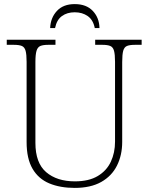

<svg xmlns="http://www.w3.org/2000/svg" viewBox="-20 -908 727 938"><path d="M345 10Q274 10 221 -12Q168 -34 139 -83.5Q110 -133 110 -214V-606Q110 -642 105 -660Q100 -678 86.5 -683.5Q73 -689 48 -689H13V-714H251V-689H215Q191 -689 177.5 -683.5Q164 -678 158.5 -660Q153 -642 153 -605V-210Q153 -112 205.5 -67Q258 -22 346 -22Q414 -22 457.5 -48Q501 -74 521.5 -118Q542 -162 542 -216V-606Q542 -642 537 -660Q532 -678 518.5 -683.5Q505 -689 481 -689H445V-714H672V-689H639Q614 -689 600.5 -683.5Q587 -678 582 -660Q577 -642 577 -605V-215Q577 -150 551.5 -99Q526 -48 474.5 -19Q423 10 345 10ZM225 -771Q227 -821 258 -854.5Q289 -888 345 -888Q402 -888 433.5 -854.5Q465 -821 466 -771H443Q435 -811 408.5 -829.5Q382 -848 345 -848Q308 -848 282.5 -829.5Q257 -811 249 -771Z"/></svg>

Font: Noto Serif ExtraLight
Style: Regular
Weight: 200
Designer: Monotype Design Team
Foundry: Monotype Imaging Inc.
Version: Version 2.015; ttfautohint (v1.8.4.7-5d5b)